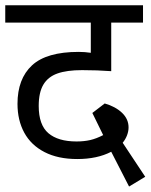

<svg xmlns="http://www.w3.org/2000/svg" viewBox="-27 -636 565 720"><path d="M457 63.5 390.1 -66.9Q337.4 -39.6 262.7 -39.6Q190.4 -39.6 139.9 -65.7Q89.4 -91.8 64 -138.4Q38.6 -185.1 38.6 -246.6Q38.6 -340.3 93 -390.9Q147.5 -441.4 268.1 -441.4Q291 -441.4 313.5 -438V-551.3H-7.3V-616.2H509.3V-551.3H390.1V-369.1Q337.9 -373 280.8 -373Q223.6 -373 188.2 -360.4Q152.8 -347.7 135.5 -318.4Q118.2 -289.1 118.2 -238.8Q118.2 -167.5 154.5 -136.5Q190.9 -105.5 259.8 -105.5Q288.1 -105.5 311.3 -110.8Q334.5 -116.2 359.9 -129.4L319.3 -212.4L365.7 -248Q406.2 -236.3 430.7 -212.9Q455.1 -189.5 455.1 -158.2Q455.1 -144 449.5 -128.9Q443.8 -113.8 433.1 -100.6L517.6 26.9Z"/></svg>

Font: Varta
Style: Regular
Weight: 400
Designer: Joana Correia, Viktoriya Grabowska, Eben Sorkin
Foundry: Sorkin Type
Version: Version 1.002; ttfautohint (v1.3) -l 8 -r 24 -G 200 -x 12 -H